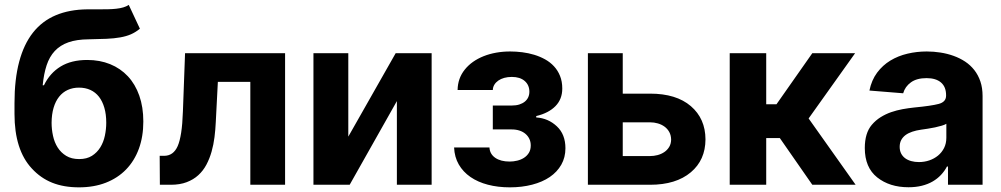

<svg xmlns="http://www.w3.org/2000/svg" viewBox="-20 -766 4151 796"><path d="M40.1 -338.4Q40.1 -437.1 59.5 -509.9Q78.8 -582.7 116.8 -630.9Q154.8 -679 211.3 -702.8Q267.8 -726.6 342.3 -727.3H386.4Q408.4 -727.3 427.2 -727.6Q446 -728 462 -729.8Q478 -731.5 490.9 -735.3Q503.9 -739 513.8 -745.7L560 -647Q542.6 -632.5 523.1 -623.9Q503.6 -615.4 478.5 -611Q453.5 -606.5 421.5 -605.1Q389.6 -603.7 347.3 -603Q297.9 -602.6 263.7 -590.6Q229.4 -578.5 207.2 -554.7Q185 -530.9 173.3 -495.4Q161.6 -459.9 157 -412.6H162.3Q186.8 -463.1 231.2 -490.2Q275.6 -517.4 341.6 -517.4Q393.8 -517.4 436.6 -500Q479.4 -482.6 510.1 -449.8Q540.8 -416.9 557.5 -369.5Q574.2 -322.1 574.2 -262.1Q574.2 -199.9 555.8 -149.5Q537.3 -99.1 502.7 -63.4Q468 -27.7 418.7 -8.5Q369.3 10.7 307.5 10.7Q244.3 10.7 196.4 -8.5Q148.4 -27.7 111.9 -67.5Q40.1 -144.5 40.1 -293.7ZM193.9 -257.1Q193.9 -229.8 199.8 -202.8Q205.6 -175.8 219.1 -154.5Q232.6 -133.2 254.4 -119.9Q276.3 -106.5 308.2 -106.5Q339.8 -106.5 361.2 -120Q382.5 -133.5 395.8 -155Q409.1 -176.5 414.8 -203.5Q420.5 -230.5 420.5 -257.1Q420.5 -292.3 412.6 -319.2Q404.8 -346.2 390.3 -364.9Q375.7 -383.5 354.8 -393.1Q333.8 -402.7 307.5 -402.7Q281.6 -402.7 260.7 -393.1Q239.7 -383.5 225 -364.9Q210.2 -346.2 202.2 -319.2Q194.2 -292.3 193.9 -257.1Z M642 -120H660.2Q698.9 -120 716.6 -160.2Q725.5 -180.4 731 -215.6Q736.5 -250.7 738.3 -304L747.2 -545.5H1161.9V0H1017.8V-426.5H883.2L874.6 -259.9Q873.2 -229 869.3 -197.6Q865.4 -166.2 857.2 -137.4Q849.1 -108.7 835.8 -83.5Q822.4 -58.2 802.2 -39.8Q782 -21.3 753.9 -10.7Q725.9 0 688.2 0H642.8Z M1424 -545.5V-199.6L1620.4 -545.5H1769.5V0H1625.4V-346.9L1429.7 0H1279.5V-545.5Z M1862.6 -154.5H2009.2Q2010.7 -127.5 2033 -111.9Q2055.4 -96.2 2093 -96.2Q2108.7 -96.2 2124.3 -100Q2139.9 -103.7 2152.3 -111.7Q2164.8 -119.7 2172.6 -132.3Q2180.4 -144.9 2180.4 -163Q2180.4 -177.9 2174.7 -190Q2169 -202.1 2158.7 -210.9Q2148.4 -219.8 2133.9 -224.6Q2119.3 -229.4 2101.6 -229.4H2023.1V-328.5H2101.6Q2119.3 -328.5 2132.8 -332.7Q2146.3 -337 2155.7 -344.6Q2165.1 -352.3 2169.9 -362.7Q2174.7 -373.2 2174.7 -385.7Q2174.7 -413.4 2155.4 -430.2Q2136 -447.1 2101.9 -447.1Q2084.9 -447.1 2070.7 -443.2Q2056.5 -439.3 2046 -432Q2035.5 -424.7 2029.5 -414.8Q2023.4 -404.8 2023.1 -392.8H1877.1Q1877.8 -441.4 1907 -477.6Q1921.5 -495.7 1941.2 -509.6Q1960.9 -523.4 1984.9 -533Q2008.9 -542.6 2036.8 -547.6Q2064.6 -552.6 2095.2 -552.6Q2119.7 -552.6 2145.2 -549.4Q2170.8 -546.2 2194.8 -538.9Q2218.8 -531.6 2239.9 -519.9Q2261 -508.2 2276.8 -491.1Q2292.6 -474.1 2301.8 -451.2Q2311.1 -428.3 2311.1 -398.8Q2311.1 -354.8 2282.8 -326Q2254.6 -297.2 2203.1 -284.8V-279.1Q2252.8 -275.9 2288.7 -242.2Q2324.2 -208.8 2324.2 -151.3Q2324.2 -113.3 2307 -83.1Q2289.8 -52.9 2259.2 -32.1Q2228.7 -11.4 2186.3 -0.4Q2143.8 10.7 2093.8 10.7Q2044.4 10.7 2002.8 -0.2Q1961.3 -11 1930.6 -32.1Q1899.9 -53.3 1882.1 -84Q1864.3 -114.7 1862.6 -154.5Z M2417.3 -545.5H2561.8V-377.8H2675.1Q2783.7 -377.8 2844.1 -326Q2904.5 -274.1 2904.8 -188.2Q2904.5 -102.6 2844.1 -51.8Q2782.7 0 2675.1 0H2417.3ZM2561.8 -119H2675.1Q2690.7 -119 2706.1 -123Q2721.6 -127.1 2734 -135.5Q2746.4 -143.8 2754.3 -156.8Q2762.1 -169.7 2762.4 -187.1Q2762.1 -205.3 2754.6 -218.8Q2747.2 -232.2 2734.9 -241.1Q2722.7 -250 2707.2 -254.4Q2691.8 -258.9 2675.1 -258.9H2561.8Z M3156.6 -545.5V-333.8H3199.2L3347.7 -545.5H3525.2L3332.4 -274.9L3527.3 0H3347.7L3213.1 -193.5H3156.6V0H3005.3V-545.5Z M3594.1 -248.2Q3610.4 -267.4 3631 -280.2Q3651.6 -293 3674.5 -301Q3697.4 -308.9 3721.9 -313.4Q3746.4 -317.8 3770.2 -320.3Q3841.3 -327.1 3871.8 -335.2Q3902.3 -343.4 3902.3 -369.3V-371.4Q3902.3 -405.9 3881.2 -424Q3860.1 -442.1 3821.4 -442.1Q3780.5 -442.1 3756.4 -424.5Q3732.2 -407 3724.4 -379.3L3584.5 -390.6Q3593.4 -433.9 3616.3 -464.7Q3639.2 -495.4 3671.3 -514.9Q3703.5 -534.4 3742.4 -543.5Q3781.2 -552.6 3822.1 -552.6Q3851.2 -552.6 3879.4 -548.1Q3907.7 -543.7 3933.4 -534.4Q3959.2 -525.2 3981.2 -510.7Q4003.2 -496.1 4019.4 -475.5Q4035.5 -454.9 4044.6 -428.1Q4053.6 -401.3 4053.6 -367.9V0H3910.2V-75.6H3905.9Q3896 -56.5 3881 -40.7Q3866.1 -24.9 3846.4 -13.5Q3826.7 -2.1 3801.7 4.1Q3776.6 10.3 3746.4 10.3Q3668.3 10.3 3616.8 -30.5Q3565.3 -71.4 3565.3 -152.3Q3565.3 -214.1 3594.1 -248.2ZM3709.9 -157.3Q3709.9 -142 3715.7 -130.1Q3721.6 -118.3 3732.2 -110.3Q3742.9 -102.3 3757.6 -98.2Q3772.4 -94.1 3789.8 -94.1Q3812.1 -94.1 3832.6 -101Q3853 -108 3868.8 -120.9Q3884.6 -133.9 3894 -152.5Q3903.4 -171.2 3903.4 -195V-252.8Q3897 -248.6 3884.2 -244.9Q3871.4 -241.1 3856.5 -237.9Q3841.6 -234.7 3826.2 -232.4Q3810.7 -230.1 3798.3 -228.3Q3778.4 -225.5 3762.1 -220Q3745.7 -214.5 3734.2 -206Q3722.7 -197.4 3716.3 -185.4Q3709.9 -173.3 3709.9 -157.3Z"/></svg>

Font: Inter P
Style: Bold
Weight: 700
Designer: Rasmus Andersson
Foundry: rsms
Version: Version 3.018;git-588b23468